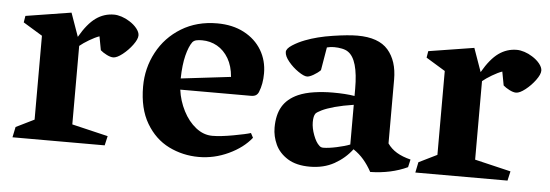

<svg xmlns="http://www.w3.org/2000/svg" viewBox="-39 -580 1994 696"><g transform="rotate(5 957.5 -232.0)"><path d="M27.3 -418.5 31.2 -442.4 196.8 -468.8 227.1 -383.3Q255.4 -432.6 285.2 -453.9Q314.9 -475.1 351.1 -475.1Q363.8 -475.1 378.9 -470.2Q394 -465.3 407.7 -456.5Q424.3 -446.3 435.1 -432.9Q445.8 -419.4 445.8 -407.7Q445.8 -394 430.4 -373Q415 -352.1 394.8 -336.2Q374.5 -320.3 361.3 -320.3Q351.1 -320.3 337.2 -327.4Q323.2 -334.5 314.5 -342.3L305.2 -392.1Q289.6 -386.7 268.6 -374.3Q247.6 -361.8 234.9 -351.1V-65.4L366.2 -34.2L358.4 0H22.9L30.8 -38.1L97.2 -70.8V-376Z M911.1 -310.1Q911.1 -271.5 898.9 -241.7Q895.5 -233.4 888.9 -229.2Q882.3 -225.1 870.6 -225.1H613.8Q619.1 -184.6 637.7 -148.4Q656.2 -112.3 684.1 -90.3Q711.9 -68.4 744.1 -68.4Q773.4 -68.4 820.1 -76.9Q866.7 -85.4 882.8 -90.8L891.6 -74.2Q861.8 -36.6 809.6 -12.2Q757.3 12.2 701.7 12.2Q643.1 12.2 592.3 -12.9Q541.5 -38.1 510 -91.3Q478.5 -144.5 478.5 -224.6Q478.5 -292 509.3 -349.6Q540 -407.2 596.4 -441.7Q652.8 -476.1 726.6 -476.1Q782.7 -476.1 824.5 -454.1Q866.2 -432.1 888.7 -394.5Q911.1 -356.9 911.1 -310.1ZM793 -287.1Q790 -326.2 773.7 -354Q757.3 -381.8 732.2 -396Q707 -410.2 676.8 -410.2Q664.6 -410.2 656 -408.2Q647.5 -406.2 642.1 -399.9Q629.9 -383.3 621.3 -349.4Q612.8 -315.4 611.8 -265.6Z M1040.5 -242.2Q1064.9 -252.9 1097.9 -257.8Q1130.9 -262.7 1166 -262.7Q1212.4 -262.7 1245.1 -257.3V-283.7Q1245.1 -390.1 1207 -415.5Q1198.7 -421.4 1184.8 -424.3Q1170.9 -427.2 1155.8 -427.2Q1142.6 -427.2 1129.9 -423.8L1115.7 -339.8Q1105 -329.1 1090.3 -320.8Q1075.7 -312.5 1067.4 -312.5Q1055.7 -312.5 1035.2 -326.7Q1014.6 -340.8 998.8 -360.1Q982.9 -379.4 982.9 -394.5Q982.9 -406.7 1003.4 -419.9Q1023.9 -433.1 1048.3 -442.4Q1091.3 -459 1147.2 -467.5Q1203.1 -476.1 1236.8 -476.1Q1314 -476.1 1348.4 -436.5Q1382.8 -397 1382.8 -329.1V-96.7Q1396 -77.6 1416.7 -65.2Q1437.5 -52.7 1467.3 -45.4L1460.9 -17.1Q1401.4 10.7 1325.7 12.2Q1312 -12.7 1296.1 -31.2Q1280.3 -49.8 1258.3 -64.5Q1232.9 -30.8 1194.6 -9.3Q1156.2 12.2 1105.5 12.2Q1056.2 12.2 1024.9 -7.3Q993.7 -26.9 980 -56.6Q966.3 -86.4 966.3 -117.7Q966.3 -164.6 984.1 -194.8Q1002 -225.1 1040.5 -242.2ZM1148.4 -60.5Q1167.5 -60.5 1197 -66.9Q1226.6 -73.2 1245.1 -80.6V-225.1Q1206.1 -219.2 1176.8 -211.2Q1147.5 -203.1 1130.6 -194.8Q1113.8 -186.5 1109.4 -181.2Q1102.5 -171.9 1102.5 -149.9Q1102.5 -127.9 1112.1 -102.5Q1121.6 -77.1 1133.8 -66.4Q1139.2 -60.5 1148.4 -60.5Z M1493.2 -418.5 1497.1 -442.4 1662.6 -468.8 1692.9 -383.3Q1721.2 -432.6 1751 -453.9Q1780.8 -475.1 1816.9 -475.1Q1829.6 -475.1 1844.7 -470.2Q1859.9 -465.3 1873.5 -456.5Q1890.1 -446.3 1900.9 -432.9Q1911.6 -419.4 1911.6 -407.7Q1911.6 -394 1896.2 -373Q1880.9 -352.1 1860.6 -336.2Q1840.3 -320.3 1827.1 -320.3Q1816.9 -320.3 1803 -327.4Q1789.1 -334.5 1780.3 -342.3L1771 -392.1Q1755.4 -386.7 1734.4 -374.3Q1713.4 -361.8 1700.7 -351.1V-65.4L1832 -34.2L1824.2 0H1488.8L1496.6 -38.1L1563 -70.8V-376Z"/></g></svg>

Font: Vesper Libre
Style: Bold
Weight: 700
Designer: Robert Keller & Kimya Gandhi
Foundry: Mota Italic
Version: Version 1.058